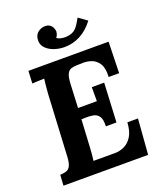

<svg xmlns="http://www.w3.org/2000/svg" viewBox="-163 -1017 949 1121"><g transform="rotate(-20 311.5 -456.0)"><path d="M570 -700 565 -506H500Q503 -561 485 -589Q467 -617 439.5 -626.5Q412 -636 385 -635L349 -634Q328 -634 312.5 -628.5Q297 -623 288 -604.5Q279 -586 277 -547L270 -397H387Q387 -411 387 -426.5Q387 -442 387 -457Q387 -472 387 -484H464L452 -241H386Q388 -283 375.5 -302Q363 -321 341 -325.5Q319 -330 292 -329L266 -328L257 -164Q256 -137 253.5 -113Q251 -89 249 -76H383Q413 -76 441.5 -89.5Q470 -103 489.5 -134.5Q509 -166 512 -220H578L561 0H35L39 -66Q61 -67 77 -72Q93 -77 102.5 -95Q112 -113 114 -153L134 -536Q136 -563 138.5 -588Q141 -613 143 -626Q127 -625 103 -624.5Q79 -624 68 -623L72 -700ZM319 -758Q285 -758 253.5 -769Q222 -780 202.5 -801.5Q183 -823 186 -854Q189 -883 208 -897Q227 -911 248 -912Q270 -913 282 -903.5Q294 -894 299 -881.5Q304 -869 304 -859Q303 -853 300.5 -843.5Q298 -834 290 -825Q299 -818 312.5 -814.5Q326 -811 340 -811Q355 -811 370 -814.5Q385 -818 396 -825Q411 -835 422.5 -852Q434 -869 448 -894L501 -856Q464 -807 417.5 -782.5Q371 -758 319 -758Z"/></g></svg>

Font: Lora
Style: Bold Italic
Weight: 700
Italic angle: -3°
Designer: Olga Karpushina, Alexei Vanyashin (Cyrillic)
Foundry: Cyreal
Version: Version 3.004